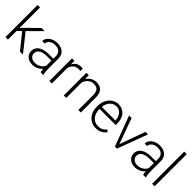

<svg xmlns="http://www.w3.org/2000/svg" viewBox="236 -1954 3169 3169"><g transform="rotate(45 1820.5 -370.0)"><path d="M201.7 -266.1 134.8 -201.7V0H76.2V-750H134.8V-270L189.9 -329.6L392.1 -528.3H465.8L241.7 -305.7L485.4 0H415.5Z M899.4 0Q890.6 -24.9 888.2 -73.7Q857.4 -33.7 809.8 -12Q762.2 9.8 709 9.8Q632.8 9.8 585.7 -32.7Q538.6 -75.2 538.6 -140.1Q538.6 -217.3 602.8 -262.2Q667 -307.1 781.7 -307.1H887.7V-367.2Q887.7 -423.8 852.8 -456.3Q817.9 -488.8 751 -488.8Q689.9 -488.8 649.9 -457.5Q609.9 -426.3 609.9 -382.3L551.3 -382.8Q551.3 -445.8 609.9 -491.9Q668.5 -538.1 753.9 -538.1Q842.3 -538.1 893.3 -493.9Q944.3 -449.7 945.8 -370.6V-120.6Q945.8 -43.9 961.9 -5.9V0ZM715.8 -42Q774.4 -42 820.6 -70.3Q866.7 -98.6 887.7 -146V-262.2H783.2Q695.8 -261.2 646.5 -230.2Q597.2 -199.2 597.2 -145Q597.2 -100.6 630.1 -71.3Q663.1 -42 715.8 -42Z M1345.7 -478.5Q1327.1 -481.9 1306.2 -481.9Q1251.5 -481.9 1213.6 -451.4Q1175.8 -420.9 1159.7 -362.8V0H1101.6V-528.3H1158.7L1159.7 -444.3Q1206.1 -538.1 1308.6 -538.1Q1333 -538.1 1347.2 -531.7Z M1493.7 -528.3 1495.6 -438Q1525.4 -486.8 1569.8 -512.5Q1614.3 -538.1 1668 -538.1Q1752.9 -538.1 1794.4 -490.2Q1835.9 -442.4 1836.4 -346.7V0H1778.3V-347.2Q1777.8 -418 1748.3 -452.6Q1718.8 -487.3 1653.8 -487.3Q1599.6 -487.3 1557.9 -453.4Q1516.1 -419.4 1496.1 -361.8V0H1438V-528.3Z M2191.9 9.8Q2124.5 9.8 2070.1 -23.4Q2015.6 -56.6 1985.4 -116Q1955.1 -175.3 1955.1 -249V-270Q1955.1 -346.2 1984.6 -407.2Q2014.2 -468.3 2066.9 -503.2Q2119.6 -538.1 2181.2 -538.1Q2277.3 -538.1 2333.7 -472.4Q2390.1 -406.7 2390.1 -293V-260.3H2013.2V-249Q2013.2 -159.2 2064.7 -99.4Q2116.2 -39.6 2194.3 -39.6Q2241.2 -39.6 2277.1 -56.6Q2313 -73.7 2342.3 -111.3L2378.9 -83.5Q2314.5 9.8 2191.9 9.8ZM2181.2 -488.3Q2115.2 -488.3 2070.1 -439.9Q2024.9 -391.6 2015.1 -310.1H2332V-316.4Q2329.6 -392.6 2288.6 -440.4Q2247.6 -488.3 2181.2 -488.3Z M2655.8 -80.6 2816.4 -528.3H2876.5L2679.2 0H2631.8L2433.6 -528.3H2493.7Z M3291 0Q3282.2 -24.9 3279.8 -73.7Q3249 -33.7 3201.4 -12Q3153.8 9.8 3100.6 9.8Q3024.4 9.8 2977.3 -32.7Q2930.2 -75.2 2930.2 -140.1Q2930.2 -217.3 2994.4 -262.2Q3058.6 -307.1 3173.3 -307.1H3279.3V-367.2Q3279.3 -423.8 3244.4 -456.3Q3209.5 -488.8 3142.6 -488.8Q3081.5 -488.8 3041.5 -457.5Q3001.5 -426.3 3001.5 -382.3L2942.9 -382.8Q2942.9 -445.8 3001.5 -491.9Q3060.1 -538.1 3145.5 -538.1Q3233.9 -538.1 3284.9 -493.9Q3335.9 -449.7 3337.4 -370.6V-120.6Q3337.4 -43.9 3353.5 -5.9V0ZM3107.4 -42Q3166 -42 3212.2 -70.3Q3258.3 -98.6 3279.3 -146V-262.2H3174.8Q3087.4 -261.2 3038.1 -230.2Q2988.8 -199.2 2988.8 -145Q2988.8 -100.6 3021.7 -71.3Q3054.7 -42 3107.4 -42Z M3558.6 0H3500V-750H3558.6Z"/></g></svg>

Font: Vazir Thin FD
Style: Thin-FD
Weight: 100
Designer: Saber Rastikerdar
Foundry: Saber Rastikerdar
Version: Version 30.0.0